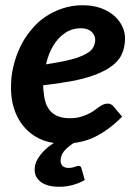

<svg xmlns="http://www.w3.org/2000/svg" viewBox="-20 -541 532 734"><path d="M222 8Q160 8 115.5 -19Q71 -46 46.5 -94.5Q22 -143 22 -206Q22 -226 24 -246.5Q26 -267 31 -286Q40 -325 56.5 -360Q73 -395 97 -424Q109 -439 122.5 -452Q136 -465 151 -475Q181 -496 218 -508.5Q255 -521 296 -521Q344 -521 381 -503.5Q418 -486 438 -456.5Q458 -427 458 -394Q458 -360 444.5 -331.5Q431 -303 395 -280Q371 -265 336.5 -252.5Q302 -240 254.5 -231Q207 -222 145 -215Q145 -209 145.5 -201.5Q146 -194 147 -191Q150 -140 174.5 -114.5Q199 -89 247 -89Q275 -89 298.5 -97.5Q322 -106 338 -117Q346 -123 355 -129.5Q364 -136 373 -140.5Q382 -145 392 -145Q405 -145 414 -134L447 -95Q395 -43 342.5 -17.5Q290 8 222 8ZM156 -295Q194 -301 223.5 -307Q253 -313 274 -320Q295 -327 310 -336Q329 -346 336.5 -360Q344 -374 344 -389Q344 -406 330 -419.5Q316 -433 289 -433Q256 -433 229.5 -415.5Q203 -398 184 -367Q165 -336 156 -295ZM280 93Q289 93 291 101L304 147Q286 158 260.5 165.5Q235 173 207 173Q158 173 133.5 152.5Q109 132 113 99Q115 80 127.5 61Q140 42 160 24.5Q180 7 208 -6L272 0Q251 11 232.5 28.5Q214 46 212 68Q210 83 218 92Q226 101 242 101Q251 101 258.5 99Q266 97 271.5 95Q277 93 280 93Z"/></svg>

Font: Aleo
Style: Bold Italic
Weight: 700
Italic angle: -7°
Version: Version 2.001;gftools[0.9.29]